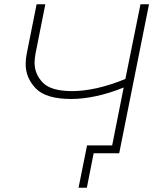

<svg xmlns="http://www.w3.org/2000/svg" viewBox="-20 -720 762 902"><path d="M315 -255Q196 -255 148.2 -304.5Q100.5 -354 100.5 -419.5Q100.5 -443 106 -470L152 -700H193L147 -469Q142.5 -445.5 142.5 -425.5Q142.5 -371.5 181.2 -331.8Q220 -292 319 -292Q374 -292 437.5 -306.5Q501 -321 569 -349L640 -700H680L540 0H420L388 162H349L389 -37H507L561 -309Q495 -282 432 -268.5Q369 -255 315 -255Z"/></svg>

Font: Argentum Sans ExtraLight
Style: Italic
Weight: 200
Italic angle: -11°
Designer: Julieta Ulanovsky (font), Cristiano Sobral (main changes and remaster)
Foundry: Julieta Ulanovsky (font), Cristiano Sobral (main changes and remaster)
Version: Version 2.007;June 15, 2022;FontCreator 14.0.0.2814 64-bit; 